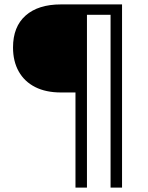

<svg xmlns="http://www.w3.org/2000/svg" viewBox="-20 -720 672 870"><path d="M322 130V-301H256Q188 -301 139.5 -325.5Q91 -350 65 -396Q39 -442 39 -505Q39 -599 96 -649.5Q153 -700 256 -700H533V130H481V-653H374V130Z"/></svg>

Font: REM Medium ExtraLight
Style: Regular
Weight: 250
Version: Version 1.005;gftools[0.9.28]